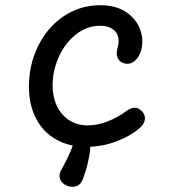

<svg xmlns="http://www.w3.org/2000/svg" viewBox="-20 -548 660 732"><path d="M90.3 -217.7Q90.3 -301.8 125.6 -373.1Q160.8 -444.3 223 -486.2Q285.2 -528 362.3 -528Q426 -528 465.8 -498.5Q505.5 -469 517.4 -425.9Q529.3 -382.8 514.2 -345Q504 -321.5 487.2 -311.2Q470.5 -300.8 451.5 -307.2Q433.7 -313 427.8 -329.5Q422 -346 429 -368Q435.3 -390.5 430 -409Q424.7 -427.5 407.3 -438.7Q390 -449.8 362 -449.8Q311.2 -449.8 269.5 -416.8Q227.8 -383.8 204.2 -331.1Q180.5 -278.3 180.5 -222.3Q180.5 -179.2 196.6 -144.6Q212.7 -110 243.2 -90Q273.8 -70 314.7 -70Q351 -70 389.2 -84.7Q427.3 -99.3 457.7 -121.8Q476.5 -135.8 491.3 -137.2Q506.2 -138.7 520.3 -124.8Q529 -116.2 531.6 -105.2Q534.2 -94.3 529.9 -83.1Q525.7 -71.8 514.3 -61.5Q478.2 -29.3 423.3 -8.8Q368.5 11.8 309.8 11.8Q244 11.8 194.5 -15.9Q145 -43.7 117.7 -95.6Q90.3 -147.5 90.3 -217.7ZM323.5 26.8Q319.3 55 313.2 79.8Q307.2 104.7 297.2 131.2Q290 153.2 274.1 160.5Q258.2 167.8 238.7 161Q225.7 156.7 217 147.4Q208.3 138.2 207.2 125.2Q206 112.3 214.8 97.5Q228.2 73.3 239.2 50.5Q250.3 27.7 257.2 7.2Q263.5 -10.8 275.2 -17.9Q286.8 -25 301.5 -20Q315.8 -14.5 320.6 -3.2Q325.3 8 323.5 26.8Z"/></svg>

Font: Monaspace Radon Var
Style: Regular
Weight: 400
Designer: Riley Cran and the Lettermatic Team
Version: Version 1.000 (Monaspace Radon Var)